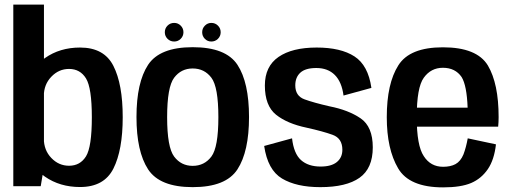

<svg xmlns="http://www.w3.org/2000/svg" viewBox="-20 -805 2212 830"><path d="M37.5 0H156L170 -83.5V-785H37.5ZM326 3.5Q430 3.5 470.2 -76.2Q510.5 -156 510.5 -298.5Q510.5 -441 470.2 -520.2Q430 -599.5 326 -599.5Q239 -599.5 174.5 -554.2Q110 -509 110 -449L169.5 -390Q169.5 -439.5 201.8 -473.2Q234 -507 278.5 -507Q326.5 -507 351.8 -466Q377 -425 377 -298Q377 -170 351.8 -129.2Q326.5 -88.5 278.5 -88.5Q234 -88.5 201.8 -122.2Q169.5 -156 169.5 -206.5L110 -146.5Q110 -86 174.5 -41.2Q239 3.5 326 3.5Z M813 4Q956.5 4 1006.5 -73Q1056.5 -150 1056.5 -299Q1056.5 -448.5 1006.5 -524.8Q956.5 -601 813 -601Q670.5 -601 620.2 -524.8Q570 -448.5 570 -299Q570 -150 620.2 -73Q670.5 4 813 4ZM813 -88Q763 -88 732.8 -128.2Q702.5 -168.5 702.5 -298.5Q702.5 -429 732.8 -469Q763 -509 813 -509Q863.5 -509 893.8 -469Q924 -429 924 -298.5Q924 -168.5 893.8 -128.2Q863.5 -88 813 -88ZM733 -625.5Q749.5 -625.5 761.2 -637.2Q773 -649 773 -665.5Q773 -682.5 761.2 -694.2Q749.5 -706 733 -706Q716 -706 704.2 -694.2Q692.5 -682.5 692.5 -665.5Q692.5 -649 704.2 -637.2Q716 -625.5 733 -625.5ZM893.5 -625.5Q910.5 -625.5 922.2 -637.2Q934 -649 934 -665.5Q934 -682.5 922.2 -694.2Q910.5 -706 893.5 -706Q877.5 -706 865.8 -694.2Q854 -682.5 854 -665.5Q854 -649 865.5 -637.2Q877 -625.5 893.5 -625.5Z M1364.5 4Q1477 4 1534.2 -36.5Q1591.5 -77 1591.5 -168Q1591.5 -257.5 1538.8 -293.5Q1486 -329.5 1404 -345.5Q1336.5 -361 1296.5 -375.5Q1256.5 -390 1256.5 -436Q1256.5 -471 1278.5 -491Q1300.5 -511 1347.5 -511Q1397.5 -511 1427.5 -480.8Q1457.5 -450.5 1465 -392L1585.5 -425Q1571.5 -523 1512.2 -561.2Q1453 -599.5 1349 -599.5Q1243 -599.5 1184 -558.8Q1125 -518 1125 -435.5Q1125 -348 1173.2 -309.2Q1221.5 -270.5 1305.5 -253Q1375.5 -237.5 1417.8 -222.2Q1460 -207 1460 -157.5Q1460 -124 1436.2 -104.5Q1412.5 -85 1366 -85Q1312.5 -85 1281.2 -113Q1250 -141 1242.5 -207L1122 -174Q1137 -70.5 1199.2 -33.2Q1261.5 4 1364.5 4Z M1895.5 5V-84Q1841.5 -84 1812 -130Q1781.5 -175 1781.5 -298.5Q1781.5 -427 1812 -469Q1843 -512 1894.5 -512Q1948 -512 1975.5 -472Q1998 -435.5 2001.5 -339.5H1769V-257.5H2133.5Q2135.5 -276.5 2135.5 -299Q2135.5 -443.5 2089 -522Q2041.5 -600.5 1894.5 -600.5Q1751 -600.5 1702 -522.5Q1652 -444 1652 -298.5Q1652 -160.5 1701 -77.5Q1749 5 1895.5 5ZM1895.5 -84V5Q1972.5 5 2017 -14Q2061 -33 2089 -74Q2116.5 -114.5 2124 -181L2002 -207Q1995 -168 1983.5 -137.5Q1971 -107.5 1949 -95.5Q1927.5 -84 1895.5 -84Z"/></svg>

Font: Anybody SemiCondensed SemiBold
Style: Regular
Weight: 600
Width: 4
Version: Version 1.113;gftools[0.9.25]